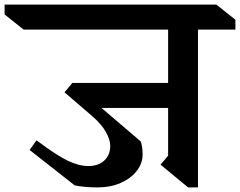

<svg xmlns="http://www.w3.org/2000/svg" viewBox="-93 -806 1045 836"><path d="M769 -677V10H726L606 -89L639 -128V-336H349L520 -190Q528 -166 528 -134Q528 -95 502.5 -62Q477 -29 432.5 -9.5Q388 10 333 10Q274 10 232 1L36 -153L66 -195Q154 -129 202.5 -106Q251 -83 292 -83Q335 -83 361 -107Q387 -131 387 -171Q387 -197 368.5 -230.5Q350 -264 310 -299L188 -404L222 -445H639V-677H10L-73 -743V-786H849L932 -720V-677Z"/></svg>

Font: Inknut Antiqua Medium
Style: Regular
Weight: 500
Designer: Claus Eggers Sørensen
Foundry: Claus Eggers Sørensen
Version: Version 1.003; ttfautohint (v1.8.2) -l 8 -r 50 -G 200 -x 14 